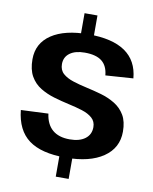

<svg xmlns="http://www.w3.org/2000/svg" viewBox="-101 -900 878 1099"><g transform="rotate(10 338.5 -350.0)"><path d="M300 -32H375V125H300ZM300 -825H375V-666H300ZM336 8Q194 8 121.5 -46Q49 -100 37 -216L196 -223Q204 -162 240.5 -130.5Q277 -99 341 -99Q398 -99 430.5 -123.5Q463 -148 463 -191Q463 -224 440.5 -244Q418 -264 381.5 -275.5Q345 -287 301.5 -296.5Q258 -306 214 -319Q170 -332 133 -354.5Q96 -377 74 -415.5Q52 -454 52 -514Q52 -607 129 -658.5Q206 -710 344 -710Q483 -710 557 -659Q631 -608 640 -506L479 -495Q474 -550 440.5 -576.5Q407 -603 341 -603Q286 -603 254.5 -580Q223 -557 223 -516Q223 -481 245.5 -461Q268 -441 305 -429Q342 -417 385.5 -407.5Q429 -398 472.5 -385.5Q516 -373 553 -350.5Q590 -328 612 -291Q634 -254 634 -195Q634 -100 555 -46Q476 8 336 8Z"/></g></svg>

Font: Pathway Extreme 8pt Thin 12pt
Style: Bold
Weight: 700
Version: Version 1.001;gftools[0.9.26]